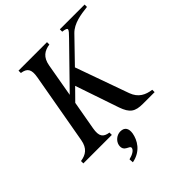

<svg xmlns="http://www.w3.org/2000/svg" viewBox="-268 -846 1206 1206"><g transform="rotate(-45 335.5 -242.5)"><path d="M-20 0H233V-21C185 -28 168 -50 179 -113L213 -305L288 -381L387 -90C412 -19 440 0 510 0H613V-21C562 -28 518 -48 496 -108L369 -464L518 -618C562 -663 631 -672 691 -679V-700H471V-679C523 -672 516 -664 471 -618L224 -365L263 -587C274 -650 309 -672 357 -679V-700H104V-679C152 -672 169 -650 158 -587L74 -113C63 -50 28 -28 -20 -21ZM203 187 205 215C289 199 323 136 332 86C338 48 325 22 286 22C254 22 225 47 219 76C209 133 268 123 264 147C261 164 236 179 203 187Z"/></g></svg>

Font: RL Madena Oblique
Style: Regular
Weight: 400
Italic angle: -10°
Designer: I Kadek Wantara Putra
Foundry: Roughlines ID
Version: Version 1.000;Glyphs 3.1.2 (3151)